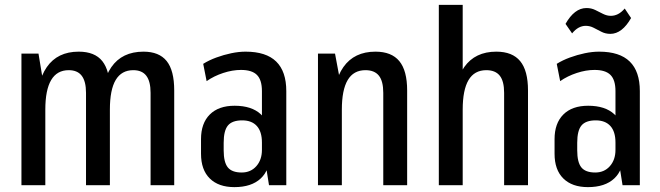

<svg xmlns="http://www.w3.org/2000/svg" viewBox="-20 -760 2708 788"><path d="M598 -379Q598 -426 580.5 -449Q563 -472 527 -472Q479 -472 455 -432Q431 -392 431 -310L393 -241V-296Q393 -421 437 -484.5Q481 -548 569 -548Q633 -548 664 -509.5Q695 -471 695 -389V0H598ZM68 -540H138L166 -370V0H68ZM333 -379Q333 -426 315.5 -449Q298 -472 262 -472Q214 -472 190 -431.5Q166 -391 166 -310L128 -241V-296Q128 -421 172 -484.5Q216 -548 303 -548Q369 -548 400 -509Q431 -470 431 -389V0H333Z M1055 -183V-386Q1055 -432 1034.5 -452.5Q1014 -473 969 -473Q934 -473 896 -460.5Q858 -448 828 -427L814 -498Q838 -513 868 -524Q898 -535 929 -541.5Q960 -548 988 -548Q1072 -548 1113.5 -507.5Q1155 -467 1155 -386V0H1084ZM942 8Q877 8 841 -27.5Q805 -63 805 -129V-189Q805 -254 841 -290Q877 -326 943 -326Q1013 -326 1050.5 -291Q1088 -256 1088 -191V-130Q1088 -63 1050 -27.5Q1012 8 942 8ZM972 -52Q1009 -52 1032 -78Q1055 -104 1055 -145V-175Q1055 -220 1034 -243Q1013 -266 974 -266Q933 -266 915.5 -245Q898 -224 898 -174V-143Q898 -94 915 -73Q932 -52 972 -52Z M1553 -379Q1553 -427 1535 -449.5Q1517 -472 1480 -472Q1431 -472 1407 -431.5Q1383 -391 1383 -310L1345 -241V-296Q1345 -422 1389.5 -485Q1434 -548 1521 -548Q1587 -548 1619 -509Q1651 -470 1651 -389V0H1553ZM1285 -540H1355L1383 -390V0H1285Z M2049 -379Q2049 -427 2031 -449.5Q2013 -472 1976 -472Q1927 -472 1903 -431.5Q1879 -391 1879 -310L1841 -241V-296Q1841 -422 1885.5 -485Q1930 -548 2017 -548Q2083 -548 2115 -509Q2147 -470 2147 -389V0H2049ZM1781 -740H1879V-370V0H1781Z M2506 -183V-386Q2506 -432 2485.5 -452.5Q2465 -473 2420 -473Q2385 -473 2347 -460.5Q2309 -448 2279 -427L2265 -498Q2289 -513 2319 -524Q2349 -535 2380 -541.5Q2411 -548 2439 -548Q2523 -548 2564.5 -507.5Q2606 -467 2606 -386V0H2535ZM2393 8Q2328 8 2292 -27.5Q2256 -63 2256 -129V-189Q2256 -254 2292 -290Q2328 -326 2394 -326Q2464 -326 2501.5 -291Q2539 -256 2539 -191V-130Q2539 -63 2501 -27.5Q2463 8 2393 8ZM2423 -52Q2460 -52 2483 -78Q2506 -104 2506 -145V-175Q2506 -220 2485 -243Q2464 -266 2425 -266Q2384 -266 2366.5 -245Q2349 -224 2349 -174V-143Q2349 -94 2366 -73Q2383 -52 2423 -52ZM2301 -662Q2319 -694 2340.5 -710.5Q2362 -727 2387 -727Q2407 -727 2423 -719Q2439 -711 2455 -703Q2471 -695 2487 -695Q2502 -695 2516 -702Q2530 -709 2544 -725L2570 -686Q2552 -654 2530.5 -637.5Q2509 -621 2485 -621Q2465 -621 2448.5 -629.5Q2432 -638 2416.5 -646Q2401 -654 2384 -654Q2369 -654 2355 -646.5Q2341 -639 2328 -623Z"/></svg>

Font: Pathway Extreme Condensed Medium
Style: Regular
Weight: 500
Width: 3
Version: Version 1.001;gftools[0.9.26]